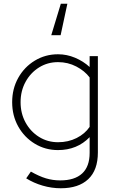

<svg xmlns="http://www.w3.org/2000/svg" viewBox="-20 -792 606 1026"><path d="M305 214Q256 214 208 200Q160 186 120 161L145 125Q189 150 225.5 161Q262 172 302 172Q379 172 419 135Q459 98 459 25V-59Q392 10 290 10Q222 10 166 -24Q110 -58 77.5 -116Q45 -174 45 -246Q45 -318 77.5 -376Q110 -434 166 -468Q222 -502 290 -502Q337 -502 381 -483.5Q425 -465 459 -434V-492H503V23Q503 117 451.5 165.5Q400 214 305 214ZM290 -32Q345 -32 389.5 -54.5Q434 -77 459 -114V-378Q433 -413 388 -436.5Q343 -460 290 -460Q234 -460 188.5 -431.5Q143 -403 116.5 -354.5Q90 -306 90 -246Q90 -186 116.5 -137.5Q143 -89 188.5 -60.5Q234 -32 290 -32ZM340 -772 304 -604H254L305 -772Z"/></svg>

Font: Red Hat Display VF
Style: Regular
Weight: 300
Designer: Pentagram, MCKL
Foundry: Pentagram, MCKL
Version: Version 1.023